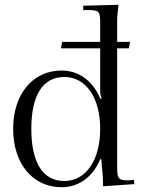

<svg xmlns="http://www.w3.org/2000/svg" viewBox="-20 -770 599 803"><path d="M399 -392C399 -376 401 -367 405 -361V-358H399C367 -436 305 -475 238 -475C117 -475 35 -377 35 -231C35 -85 117 13 238 13C305 13 367 -26 399 -104H404C405 -69 411 -44 411 1V9L542 0L540 -18L523 -16H507C474 -16 470 -29 470 -71V-568H519L524 -595H470V-689C470 -707 473 -723 475 -743V-750L328 -746V-728H346C394 -728 399 -723 399 -675V-595H240L235 -568H399ZM399 -231C399 -101 340 -13 249 -13C159 -13 111 -90 111 -231C111 -372 159 -448 249 -448C340 -448 399 -361 399 -231Z"/></svg>

Font: FoglihtenNo04
Style: Regular
Weight: 500
Designer: gluk (gluksza@wp.pl)
Foundry: gluk (gluksza@wp.pl)
Version: Version 0.70